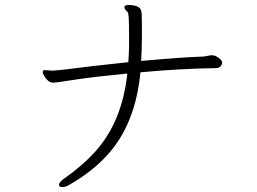

<svg xmlns="http://www.w3.org/2000/svg" viewBox="-20 -726 1040 778"><path d="M161 -442Q153 -442 153 -433Q153 -430 158 -420Q163 -410 173 -400.5Q183 -391 195.5 -391Q208 -391 289 -404Q363 -415 496 -428Q475 -234 368 -114Q314 -54 238 -1Q219 13 219 22.5Q219 32 232.5 32Q246 32 259 24Q355 -31 415 -98Q529 -223 549 -433Q710 -448 855 -450Q867 -450 873.5 -457Q880 -464 880 -473Q880 -482 864 -493Q853 -501 842 -502H839Q831 -502 823 -500Q815 -498 807 -497Q714 -494 552 -479Q555 -529 555 -582V-621Q555 -641 554.5 -661Q554 -681 549.5 -689Q545 -697 531.5 -701.5Q518 -706 502.5 -706Q487 -706 484 -699V-697Q484 -689 498 -676Q503 -670 503 -587V-544Q503 -518 500 -474Q355 -459 240 -444Q203 -440 198 -440Q193 -440 188 -440Z"/></svg>

Font: LXGW WenKai Mono TC Light
Style: Regular
Weight: 300
Designer: LXGW / Fontworks Inc.
Foundry: LXGW / Fontworks Inc.
Version: Version 1.330